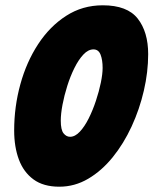

<svg xmlns="http://www.w3.org/2000/svg" viewBox="-20 -689 584 725"><path d="M204 16Q144 16 106.5 -11.5Q69 -39 51.2 -86.8Q33.5 -134.5 33.5 -196Q33.5 -286 56.8 -370.5Q80 -455 124 -522.2Q168 -589.5 229.8 -629.2Q291.5 -669 368 -669Q460.5 -669 500 -618.8Q539.5 -568.5 539.5 -484.5Q539.5 -417 523.2 -346.8Q507 -276.5 477 -211.5Q447 -146.5 405.5 -95.2Q364 -44 313 -14Q262 16 204 16ZM244.5 -172.5Q263.5 -172.5 281.5 -191.8Q299.5 -211 315 -242Q330.5 -273 342.2 -308.5Q354 -344 360.8 -377Q367.5 -410 367.5 -432.5Q367.5 -462.5 359.8 -482.5Q352 -502.5 333 -502.5Q313 -502.5 294.8 -483Q276.5 -463.5 261 -432.2Q245.5 -401 234 -364.5Q222.5 -328 216 -293.5Q209.5 -259 209.5 -233.5Q209.5 -198.5 220 -185.5Q230.5 -172.5 244.5 -172.5Z"/></svg>

Font: Grandstander Black
Style: Italic
Weight: 900
Italic angle: -15°
Designer: Tyler Finck
Foundry: Etcetera Type Co
Version: Version 1.200; ttfautohint (v1.8.3)